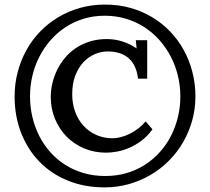

<svg xmlns="http://www.w3.org/2000/svg" viewBox="-20 -770 917 840"><path d="M43.9 -348.1Q43.9 -403.3 57.4 -454.6Q70.8 -505.9 95.5 -550.5Q120.1 -595.2 155.5 -631.8Q190.9 -668.5 235.1 -694.8Q279.3 -721.2 330.8 -735.6Q382.3 -750 439.9 -750Q498 -750 549.8 -735.6Q601.6 -721.2 645.5 -694.8Q689.5 -668.5 724.6 -631.8Q759.8 -595.2 784.2 -550.5Q808.6 -505.9 821.8 -454.6Q835 -403.3 835 -348.1Q835 -293.5 820.8 -242.7Q806.6 -191.9 781 -147.7Q755.4 -103.5 719.2 -67.1Q683.1 -30.8 638.9 -4.9Q594.7 21 543.9 35.4Q493.2 49.8 438 49.8Q349.1 49.8 276.4 20Q203.6 -9.8 152.1 -63Q100.6 -116.2 72.3 -189Q43.9 -261.7 43.9 -348.1ZM111.3 -348.1Q111.3 -302.2 121.6 -258.5Q131.8 -214.8 151.4 -176Q170.9 -137.2 199.5 -105Q228 -72.8 264.6 -49.3Q301.3 -25.9 345.5 -12.9Q389.6 0 440.9 0Q490.7 0 534.4 -12.9Q578.1 -25.9 614.5 -49.3Q650.9 -72.8 679.7 -105Q708.5 -137.2 728.3 -176Q748 -214.8 758.5 -258.5Q769 -302.2 769 -348.1Q769 -394.5 758.3 -438.7Q747.6 -482.9 727.3 -522Q707 -561 678 -594Q648.9 -627 612.1 -650.9Q575.2 -674.8 531.2 -688Q487.3 -701.2 438 -701.2Q389.2 -701.2 345.9 -688Q302.7 -674.8 266.4 -650.9Q230 -627 201.2 -594Q172.4 -561 152.3 -522Q132.3 -482.9 121.8 -438.7Q111.3 -394.5 111.3 -348.1ZM451.2 -544.9Q422.4 -544.9 394.5 -533Q366.7 -521 344.7 -497.6Q322.8 -474.1 309.3 -439Q295.9 -403.8 295.9 -357.9Q295.9 -316.4 308.8 -281Q321.8 -245.6 345.2 -220Q368.7 -194.3 401.1 -179.7Q433.6 -165 473.1 -165Q489.7 -165 509 -170.2Q528.3 -175.3 547.6 -184.8Q566.9 -194.3 585 -208Q603 -221.7 617.2 -238.8L647 -204.1Q625 -173.8 598.4 -154.1Q571.8 -134.3 544.7 -122.8Q517.6 -111.3 491.5 -106.7Q465.3 -102.1 444.3 -102.1Q392.1 -102.1 347.9 -120.8Q303.7 -139.6 271.2 -172.6Q238.8 -205.6 220.5 -250.2Q202.1 -294.9 202.1 -346.2Q202.1 -375.5 209.2 -405.8Q216.3 -436 230 -464.1Q243.7 -492.2 264.2 -516.8Q284.7 -541.5 312 -559.8Q339.4 -578.1 373.3 -588.6Q407.2 -599.1 447.3 -599.1Q483.9 -599.1 517.6 -587.9Q551.3 -576.7 577.6 -558.1L574.2 -594.2H624V-425.8H584Q580.1 -458.5 568.6 -481.2Q557.1 -503.9 539.6 -518.1Q522 -532.2 499.5 -538.6Q477.1 -544.9 451.2 -544.9Z"/></svg>

Font: DimaThulth2
Style: Regular
Weight: 400
Designer: R.Balvardi
Foundry: R.Balvardi (R.Balvardi@gmail.com)
Version: Version 1.00;November 13, 2018;FontCreator 11.5.0.2427 64-bi